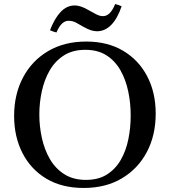

<svg xmlns="http://www.w3.org/2000/svg" viewBox="-20 -917 842 952"><path d="M752 -354Q752 -246 708 -163Q664 -80 584 -32.5Q504 15 395 15Q287 15 210 -31Q133 -77 91.5 -158Q50 -239 50 -342Q50 -449 94 -532.5Q138 -616 218.5 -663.5Q299 -711 407 -711Q514 -711 591 -665Q668 -619 710 -538.5Q752 -458 752 -354ZM628 -344Q628 -405 616 -463Q604 -521 577.5 -568Q551 -615 508 -642.5Q465 -670 403 -670Q340 -670 296.5 -642Q253 -614 226.5 -568Q200 -522 187.5 -465Q175 -408 175 -349Q175 -291 187.5 -233.5Q200 -176 227 -129Q254 -82 298.5 -53.5Q343 -25 406 -25Q468 -25 510.5 -52Q553 -79 579 -124.5Q605 -170 616.5 -227Q628 -284 628 -344ZM551 -897Q560 -895 568 -892Q576 -889 583 -886Q563 -826 532 -794Q501 -762 461 -762Q447 -762 431 -767Q415 -772 394 -784Q375 -795 357.5 -804.5Q340 -814 320 -814Q284 -814 260 -756Q246 -759 228 -767Q250 -825 280.5 -857.5Q311 -890 351 -890Q364 -890 380 -885Q396 -880 417 -868Q436 -858 454.5 -847.5Q473 -837 491 -837Q527 -837 551 -897Z"/></svg>

Font: Tiro Bangla
Style: Regular
Weight: 400
Designer: Bangla: John Hudson & Fiona Ross. Latin: John Hudson.
Foundry: Tiro Typeworks Ltd.
Version: Version 1.60